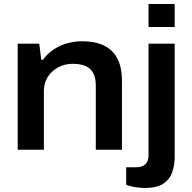

<svg xmlns="http://www.w3.org/2000/svg" viewBox="-20 -744 954 954"><path d="M68 0V-527H175L185 -447H193Q216 -478 247 -498.5Q278 -519 314.5 -529Q351 -539 389 -539Q451 -539 495 -518.5Q539 -498 562.5 -454.5Q586 -411 586 -341V0H456V-318Q456 -349 448 -370Q440 -391 425 -403.5Q410 -416 388.5 -421.5Q367 -427 341 -427Q303 -427 270.5 -410Q238 -393 218 -363Q198 -333 198 -293V0ZM718 -610V-724H848V-610ZM700 190Q685 190 668 188Q651 186 635 182.5Q619 179 607 174V87H659Q687 87 702.5 72Q718 57 718 29V-527H848V35Q848 78 835 113.5Q822 149 790 169.5Q758 190 700 190Z"/></svg>

Font: Archivo SemiExpanded SemiBold
Style: Regular
Weight: 600
Width: 6
Designer: Hector Gatti
Foundry: Omnibus-Type
Version: Version 2.001